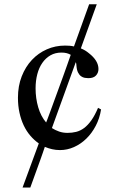

<svg xmlns="http://www.w3.org/2000/svg" viewBox="-20 -667 540 872"><path d="M439 -169.9Q432.6 -129.4 414.8 -95.5Q397 -61.5 371.8 -37.1Q346.7 -12.7 315.9 1Q285.2 14.6 252.4 14.6Q233.9 14.6 216.8 10.7Q199.7 6.8 183.6 0Q178.2 16.1 173.6 29.3Q168.9 42.5 163.1 59.1Q157.2 75.7 150.9 92.8L117.7 184.6H82.5L156.2 -15.6Q135.3 -30.3 117.7 -50.8Q100.1 -71.3 87.6 -97.7Q75.2 -124 68.4 -155.5Q61.5 -187 61.5 -223.1Q61.5 -276.4 78.6 -320.1Q95.7 -363.8 124.8 -394.8Q153.8 -425.8 192.6 -442.9Q231.4 -460 275.4 -460Q286.1 -460 296.1 -459.2Q306.2 -458.5 315.9 -456.1L384.8 -647.5H419.4L347.2 -447.3Q367.7 -439 383.8 -425.3Q427.2 -391.6 427.2 -353.5Q427.2 -336.4 416 -324.2Q404.8 -312 381.3 -312Q374 -312 365.2 -313.5Q356.4 -314.9 348.4 -320.6Q340.3 -326.2 334.5 -337.6Q328.6 -349.1 327.1 -369.1Q327.1 -378.4 324.2 -384.8L215.8 -85.4Q231 -75.7 248.5 -69.6Q266.1 -63.5 286.6 -63.5Q307.1 -63.5 325.9 -68.1Q344.7 -72.8 361.8 -85.4Q378.9 -98.1 394.8 -120.4Q410.6 -142.6 425.3 -177.2ZM141.6 -265.6Q141.6 -220.7 153.6 -179.7Q165.5 -138.7 189.5 -110.8Q189.9 -110.8 194.8 -124Q199.7 -137.2 207.8 -158.9Q215.8 -180.7 225.8 -208.3Q235.8 -235.8 246.3 -264.4Q256.8 -293 266.8 -320.6Q276.9 -348.1 284.4 -369.9Q292 -391.6 301.3 -418Q293 -422.9 283 -425.5Q272.9 -428.2 258.8 -428.2Q231 -428.2 209.2 -415.8Q187.5 -403.3 172.4 -381.6Q157.2 -359.9 149.4 -330.1Q141.6 -300.3 141.6 -265.6Z"/></svg>

Font: Doulos SIL Phon
Style: Regular
Weight: 400
Designer: Walt Agee, Victor Gaultney, Peter Martin, Debbi Hosken, Becca Hirsbrunner
Foundry: SIL International
Version: Version 5.000